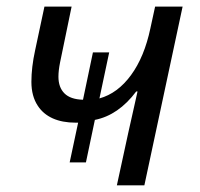

<svg xmlns="http://www.w3.org/2000/svg" viewBox="-20 -556 599 576"><path d="M382.8 -237.8 392.6 -281.7H388.7Q335.4 -210.4 264.6 -196.3L237.8 -68.8H189L214.4 -188H207Q167 -188 138.2 -200.9Q109.4 -213.9 93.3 -238.8Q74.2 -267.6 74.2 -310.5Q74.2 -354 85.4 -405.3L113.3 -536.1H194.8L160.2 -368.7Q155.3 -344.2 155.3 -325.7Q155.3 -293.9 173.3 -275.9Q191.4 -257.8 229 -256.8L258.8 -398.9H307.6L278.3 -260.7Q333 -275.9 373 -330.6Q413.1 -385.3 431.2 -471.2L445.3 -536.1H527.8L413.1 0H330.6L364.7 -157.2Q368.2 -173.8 382.8 -237.8Z"/></svg>

Font: Viking Open Sans
Style: Italic
Weight: 400
Italic angle: -12°
Foundry: Ascender Corporation
Version: Version 2.000